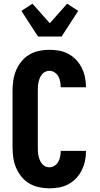

<svg xmlns="http://www.w3.org/2000/svg" viewBox="-20 -1013 540 1041"><path d="M247 8Q219 8 191 2Q163 -4 138.5 -18.5Q114 -33 96 -55.5Q78 -78 67 -104Q56 -130 52 -158.5Q48 -187 48 -215V-520Q48 -548 52 -576.5Q56 -605 67 -631Q78 -657 96 -679.5Q114 -702 138.5 -716.5Q163 -731 191 -737Q219 -743 247 -743Q273 -743 299.5 -738.5Q326 -734 349.5 -721.5Q373 -709 391.5 -690Q410 -671 422 -647.5Q434 -624 440 -598Q446 -572 446 -546V-540H309V-542Q309 -557 306 -572Q303 -587 295.5 -600Q288 -613 275 -621Q262 -629 247 -629Q235 -629 224.5 -623.5Q214 -618 207 -609Q200 -600 195.5 -589Q191 -578 188.5 -566.5Q186 -555 185.5 -543.5Q185 -532 185 -520V-215Q185 -203 185.5 -191.5Q186 -180 188.5 -168.5Q191 -157 195.5 -146Q200 -135 207 -126Q214 -117 224.5 -111.5Q235 -106 247 -106Q262 -106 275 -114Q288 -122 295.5 -135Q303 -148 306 -163Q309 -178 309 -193V-195H446V-189Q446 -163 440 -137Q434 -111 422 -87.5Q410 -64 391.5 -45Q373 -26 349.5 -13.5Q326 -1 299.5 3.5Q273 8 247 8ZM186 -815 96 -954 156 -993 250 -887 344 -993 404 -954 314 -815Z"/></svg>

Font: Iosevka Heavy
Style: Regular
Weight: 900
Monospace: yes
Designer: Belleve Invis
Foundry: Belleve Invis
Version: Version 32.5.0; ttfautohint (v1.8.4)